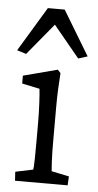

<svg xmlns="http://www.w3.org/2000/svg" viewBox="-53 -678 361 710"><g transform="rotate(5 127.0 -323.0)"><path d="M30.3 0 28.3 -33.2 93.8 -46.9Q94.7 -50.8 95.2 -59.1Q95.7 -67.4 96.2 -89.4Q96.7 -111.3 96.7 -152.3V-213.9Q96.7 -257.8 94.7 -294.4Q92.8 -331.1 90.8 -346.7L25.4 -360.4V-389.6L152.3 -422.9L163.1 -411.1Q161.1 -380.9 159.7 -352.1Q158.2 -323.2 158.2 -284.2V-161.1Q158.2 -113.3 159.7 -84Q161.1 -54.7 162.1 -46.9L227.5 -33.2L225.6 0ZM257.8 -481.4 223.6 -470.7 98.6 -622.1H155.3L30.3 -470.7L-3.9 -481.4L95.7 -646.5H158.2Z"/></g></svg>

Font: Crimson Pro Light
Style: Regular
Weight: 300
Designer: Jacques Le Bailly
Foundry: Baron von Fonthausen
Version: Version 1.003